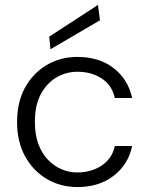

<svg xmlns="http://www.w3.org/2000/svg" viewBox="-20 -744 603 776"><path d="M293 12Q224 12 168.5 -21Q113 -54 81 -113Q49 -172 49 -250Q49 -331 81 -389.5Q113 -448 168.5 -481Q224 -514 293 -514Q381 -514 439.5 -468.5Q498 -423 514 -348H444Q433 -399 391.5 -426.5Q350 -454 293 -454Q247 -454 208 -431Q169 -408 145 -363.5Q121 -319 121 -251Q121 -200 135 -162Q149 -124 173.5 -98.5Q198 -73 228.5 -60Q259 -47 293 -47Q330 -47 361.5 -59.5Q393 -72 415 -95.5Q437 -119 444 -154H514Q499 -80 440 -34Q381 12 293 12ZM184 -545 179 -596 376 -724 384 -662Z"/></svg>

Font: DM Sans 16pt Light
Style: Regular
Weight: 300
Version: Version 4.004;gftools[0.9.30]